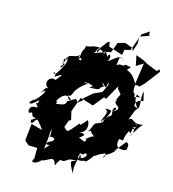

<svg xmlns="http://www.w3.org/2000/svg" viewBox="-166 -1240 1343 1494"><g transform="rotate(15 505.5 -493.5)"><path d="M873 -853 862 -777 849 -684C814 -737 809 -749 758 -771C788 -808 799 -794 736 -807C721 -780 701 -813 670 -785C683 -865 670 -873 723 -828C687 -850 694 -877 611 -807C625 -825 590 -774 563 -815C562 -772 648 -776 584 -784C637 -846 582 -887 580 -801C605 -823 538 -906 559 -845C504 -884 522 -878 501 -844C475 -878 397 -872 402 -864C382 -763 390 -819 396 -740C401 -783 477 -836 510 -885C426 -886 385 -853 381 -795C380 -745 341 -747 396 -770C425 -743 347 -735 379 -793C345 -749 285 -787 282 -724C253 -741 267 -715 268 -678C232 -660 264 -637 279 -693C230 -674 286 -690 277 -743C304 -735 298 -693 229 -595C243 -605 196 -587 218 -607C256 -596 186 -546 275 -602C292 -599 206 -522 247 -549C195 -580 152 -506 201 -476C148 -447 221 -515 155 -426C212 -481 189 -424 132 -366C63 -331 90 -290 159 -368C161 -302 117 -376 150 -328C192 -281 106 -340 101 -267C111 -223 130 -293 140 -236C151 -220 211 -227 164 -203C183 -211 134 -149 139 -204C173 -215 164 -259 242 -148L151 -173L136 -36L171 -6L241 -4V88L230 118C250 83 270 48 291 14L304 -92L310 -181C332 -93 286 -106 312 -114C336 -121 386 -104 317 -73C294 -63 285 -26 372 -68C316 -65 303 1 251 20C309 17 249 47 229 106C270 133 321 47 302 82C368 58 386 18 409 92C422 57 444 27 451 43C497 42 482 5 564 15C529 29 497 7 561 119C539 31 597 -29 568 -50C622 3 553 -6 567 -18C573 -84 588 -21 610 -59C647 -64 626 -16 565 -8C576 29 652 -25 628 8C712 -80 654 -39 703 -68C760 -105 696 -69 754 -95C769 -116 773 -75 757 -63C754 -100 795 -83 848 -155C799 -112 825 -132 899 -227C922 -220 925 -209 915 -167C915 -166 810 -134 839 -236C900 -232 848 -218 897 -316C917 -297 912 -295 919 -337C910 -375 969 -329 924 -400C976 -344 896 -322 925 -351C929 -353 946 -305 911 -279C975 -368 949 -346 990 -391C900 -368 911 -436 870 -401C903 -484 894 -478 921 -507C877 -502 873 -532 908 -561C959 -581 947 -540 930 -643C909 -585 944 -529 912 -490C935 -506 869 -525 883 -607C944 -571 921 -605 868 -580C868 -638 842 -579 851 -675C875 -672 846 -681 886 -671L920 -704L1011 -823L1002 -841L985 -822L862 -872L904 -862L800 -901L817 -819ZM738 -528C789 -472 773 -519 736 -519C732 -466 831 -485 716 -417C804 -474 714 -487 735 -413C733 -374 731 -420 665 -327C667 -363 722 -419 671 -436C737 -442 736 -435 685 -346C677 -348 712 -333 632 -306C609 -290 613 -252 587 -231C635 -247 581 -252 644 -205C609 -194 598 -172 586 -173C615 -158 551 -138 610 -142C575 -133 505 -204 504 -140C570 -195 601 -204 517 -208C575 -204 595 -275 566 -315C518 -258 519 -260 511 -273C427 -176 440 -180 403 -217L424 -273L440 -281L424 -349L468 -468L574 -435L642 -519L660 -511L727 -631L728 -613L760 -574ZM652 -626 619 -556 553 -526 488 -470 489 -454 455 -427 434 -451 372 -414C369 -378 333 -379 292 -374C326 -331 335 -371 303 -372C270 -365 322 -400 287 -391C335 -483 384 -459 402 -425C332 -439 396 -519 360 -460C423 -458 359 -498 495 -591C442 -575 414 -641 379 -675C411 -677 345 -671 328 -620C416 -620 390 -589 433 -582C412 -572 475 -620 542 -576C514 -541 579 -629 507 -555C525 -574 595 -553 593 -583C663 -637 615 -571 599 -629C657 -571 629 -607 646 -640C634 -627 698 -667 622 -667C669 -646 622 -657 676 -562L661 -623ZM573 -947 578 -911 692 -874 699 -917 746 -928 755 -958 763 -922 786 -990V-1047L860 -1073L854 -1082V-1106L796 -1067L754 -948L692 -970L634 -955L603 -870L589 -871L476 -831L556 -940Z"/></g></svg>

Font: Hussar Lance
Style: ExBdObl
Weight: 700
Foundry: Cannot Into Space Fonts, PlusOne Fonts
Version: Version 2.270